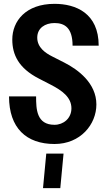

<svg xmlns="http://www.w3.org/2000/svg" viewBox="-20 -740 557 1000"><path d="M264 10C399 10 482 -92 482 -196C482 -307 386 -378 315 -414L252 -446C216 -464 174 -493 174 -544C174 -594 215 -620 264 -620C316 -620 358 -596 358 -502H494C494 -672 374 -720 264 -720C114 -720 44 -630 44 -534C44 -455 77 -385 182 -331L246 -298C302 -269 352 -234 352 -176C352 -123 310 -90 264 -90C170 -90 168 -172 168 -238H27C27 -73 117 10 264 10ZM204 240H294L311 60H221Z"/></svg>

Font: Tanklager Original
Style: Regular
Weight: 400
Designer: Ariel Martín Pérez
Foundry: Tunera Type Foundry
Version: Version 1.000;Glyphs 3.3 (3310)